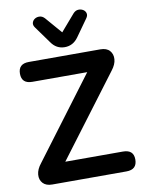

<svg xmlns="http://www.w3.org/2000/svg" viewBox="-101 -1016 810 1085"><g transform="rotate(-10 304.0 -473.5)"><path d="M314 -752Q266 -752 237 -794L167 -891Q156 -906 160 -919.5Q164 -933 176 -940.5Q188 -948 203.5 -947Q219 -946 232 -932L314 -837L396 -932Q409 -946 424.5 -947Q440 -948 452.5 -940.5Q465 -933 468.5 -919.5Q472 -906 461 -891L392 -794Q362 -752 314 -752ZM109 0Q74 0 56 -19.5Q38 -39 40.5 -69Q43 -99 68 -130L414 -591H99Q38 -591 38 -648Q38 -705 99 -705H509Q545 -705 562.5 -685.5Q580 -666 578 -636.5Q576 -607 551 -575L204 -114H535Q596 -114 596 -58Q596 0 535 0Z"/></g></svg>

Font: Chiron GoRound TC SB
Style: Regular
Weight: 500
Designer: Ryoko NISHIZUKA 西塚涼子 (kana, bopomofo & ideographs); Paul D. Hunt (Latin, Greek & Cyrillic); Sandoll Communications 산돌커뮤니
Foundry: Adobe
Version: Version 1.000;hotconv 1.1.1;makeotfexe 2.6.0